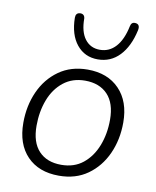

<svg xmlns="http://www.w3.org/2000/svg" viewBox="-84 -807 715 880"><g transform="rotate(10 273.5 -367.0)"><path d="M250 8Q156 8 102 -48Q48 -104 48 -203Q48 -282 77.5 -348Q107 -414 163 -454Q219 -494 297 -494Q390 -494 444.5 -437.5Q499 -381 499 -283Q499 -203 469 -137Q439 -71 383.5 -31.5Q328 8 250 8ZM252 -43Q312 -43 353 -76Q394 -109 415.5 -164Q437 -219 437 -285Q437 -362 399 -402Q361 -442 294 -442Q235 -442 193.5 -409Q152 -376 131 -321Q110 -266 110 -200Q110 -123 147.5 -83Q185 -43 252 -43ZM333 -548Q272 -548 235 -593.5Q198 -639 197 -718Q197 -740 216 -742Q226 -743 232.5 -738Q239 -733 240 -722Q240 -660 265.5 -626.5Q291 -593 335 -593Q379 -593 409 -626.5Q439 -660 452 -723Q456 -744 475 -742Q498 -740 492 -711Q475 -634 434 -591Q393 -548 333 -548Z"/></g></svg>

Font: Nunito Light
Style: Italic
Weight: 300
Italic angle: -9°
Designer: Vernon Adams
Foundry: Vernon Adams
Version: Version 3.601; ttfautohint (v1.8.2.53-6de2)